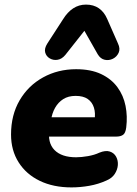

<svg xmlns="http://www.w3.org/2000/svg" viewBox="-20 -804 595 835"><path d="M291 11Q212 11 153 -17.5Q94 -46 61 -98Q28 -150 28 -219Q28 -304 65.5 -368Q103 -432 167.5 -467.5Q232 -503 311 -503Q375 -503 419.5 -482Q464 -461 490.5 -425Q517 -389 526 -343.5Q535 -298 529 -250Q526 -225 515 -217.5Q504 -210 486 -210H173L185 -294H407L391 -281Q396 -312 388.5 -336Q381 -360 361.5 -373.5Q342 -387 309 -387Q277 -387 255 -373Q233 -359 219.5 -335Q206 -311 202 -281L195 -242Q186 -183 217 -151.5Q248 -120 311 -120Q334 -120 362.5 -125Q391 -130 412 -140Q439 -151 457.5 -145Q476 -139 485 -122.5Q494 -106 492.5 -86Q491 -66 479 -47.5Q467 -29 443 -19Q408 -3 368.5 4Q329 11 291 11ZM493 -615Q504 -592 496 -574.5Q488 -557 471 -548.5Q454 -540 435.5 -544Q417 -548 405 -568L347 -670L264 -565Q249 -547 230.5 -544Q212 -541 196.5 -550Q181 -559 176.5 -576Q172 -593 186 -615L254 -720Q273 -751 298 -767.5Q323 -784 354 -784Q387 -784 410 -768Q433 -752 446 -722Z"/></svg>

Font: Nunito ExtraLight Black
Style: Italic
Weight: 900
Italic angle: -9°
Version: Version 3.602